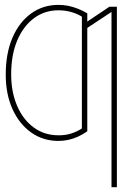

<svg xmlns="http://www.w3.org/2000/svg" viewBox="-20 -574 510 798"><path d="M222.7 -11.7Q250 -11.2 274.7 -18.8Q299.3 -26.4 320.3 -40V-360.4H342.8V-28.3Q323.2 -14.6 303.7 -5.9Q284.2 2.9 264.2 7.3Q244.1 11.7 222.7 11.7Q158.7 11.7 109.1 -23.7Q59.6 -59.1 31.7 -121.1Q3.9 -183.1 3.9 -262.7V-264.6Q3.9 -352.1 31.7 -417Q59.6 -481.9 109.1 -517.8Q158.7 -553.7 222.7 -553.7Q244.6 -553.7 264.6 -549.6Q284.7 -545.4 304.2 -537.6Q323.7 -529.8 342.8 -518.6V-216.8H320.3V-504.9Q299.3 -517.6 274.7 -524.4Q250 -531.2 222.7 -531.2Q165.5 -531.2 121.1 -498.3Q76.7 -465.3 51.5 -405.5Q26.4 -345.7 26.4 -264.6V-262.7Q26.9 -189.5 51.8 -132.6Q76.7 -75.7 120.8 -43.7Q165 -11.7 222.7 -11.7ZM465.8 -545.9V204.1H443.4V-524.4L336.9 -454.1V-480.5L434.6 -545.9Z"/></svg>

Font: Inter 28pt Thin
Style: Regular
Weight: 250
Designer: Rasmus Andersson
Foundry: rsms
Version: Version 4.001;git-66647c0bb